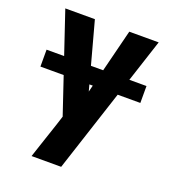

<svg xmlns="http://www.w3.org/2000/svg" viewBox="-134 -632 844 939"><g transform="rotate(20 288.0 -162.5)"><path d="M137 205H291L531 -530H378L292 -187L199 -530H45L214 -28L199 19Q183 65 168 111.5Q153 158 137 205ZM548 -221V-309H28V-221Z"/></g></svg>

Font: Iosevka Sparkle Heavy
Style: Regular
Weight: 900
Designer: Belleve Invis
Foundry: Belleve Invis
Version: Version 4.5.0; ttfautohint (v1.8.3)